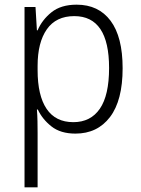

<svg xmlns="http://www.w3.org/2000/svg" viewBox="-20 -562 603 822"><path d="M85 240V-532H132L138 -432H141Q160 -477 200.5 -509.5Q241 -542 308 -542Q402 -542 453.5 -473Q505 -404 505 -270Q505 -132 451 -61Q397 10 303 10Q239 10 200 -21Q161 -52 142 -93H138Q140 -69 140.5 -42.5Q141 -16 141 8V240ZM294 -39Q368 -39 407.5 -96.5Q447 -154 447 -271Q447 -493 298 -493Q220 -493 180.5 -436.5Q141 -380 141 -280V-262Q141 -153 179.5 -96Q218 -39 294 -39Z"/></svg>

Font: Noto Sans Mono SemiCondensed Light
Style: Regular
Weight: 300
Width: 4
Designer: Monotype Design Team
Foundry: Monotype Imaging Inc.
Version: Version 2.014; ttfautohint (v1.8.4.7-5d5b)